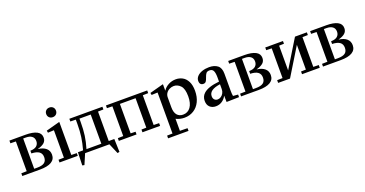

<svg xmlns="http://www.w3.org/2000/svg" viewBox="-40 -1611 5057 2658"><g transform="rotate(-20 2488.0 -281.5)"><path d="M104 -42V-480L24 -482V-522H262Q368 -522 426 -492Q484 -462 484 -400Q484 -352 451 -323.5Q418 -295 356 -279V-277Q430 -268 471 -232.5Q512 -197 512 -138Q512 -69 454 -34.5Q396 0 284 0H24V-40ZM257 -38Q330 -38 364 -63Q398 -88 398 -142Q398 -196 361 -222.5Q324 -249 249 -251V-291Q312 -292 342 -318.5Q372 -345 372 -389Q372 -436 340 -460Q308 -484 253 -484H213V-38Z M757 -528 761 -526V-42L841 -40V0H572V-40L652 -42V-444L650 -446L563 -442L557 -474ZM628 -692Q628 -723 648 -743Q668 -763 700 -763Q732 -763 752 -743Q772 -723 772 -692Q772 -661 752 -641Q732 -621 700 -621Q668 -621 648 -641Q628 -661 628 -692Z M884 152 854 146 860 -46H936Q963 -144 975 -227.5Q987 -311 987 -414V-480L907 -482V-522H1394V-482L1314 -480V-46H1396L1402 146L1372 152L1307 0H949ZM1205 -46V-476H1039V-426Q1039 -315 1027 -229Q1015 -143 986 -46Z M2054 -482 1974 -480V-42L2054 -40V0H1794V-40L1866 -42V-476H1635V-42L1707 -40V0H1446V-40L1526 -42V-480L1446 -482V-522H2054Z M2284 -528 2288 -526V-435H2290Q2317 -478 2367.5 -505Q2418 -532 2477 -532Q2529 -532 2574 -508Q2619 -484 2647 -430Q2675 -376 2675 -292Q2675 -201 2641.5 -132.5Q2608 -64 2548 -27Q2488 10 2412 10Q2346 10 2288 -19V158L2400 160V200H2099V160L2179 158V-444L2177 -446L2090 -442L2084 -474ZM2408 -37Q2479 -37 2519.5 -93.5Q2560 -150 2560 -251Q2560 -364 2517 -409Q2474 -454 2419 -454Q2386 -454 2355.5 -439Q2325 -424 2306.5 -396.5Q2288 -369 2288 -333V-189Q2288 -113 2320 -75Q2352 -37 2408 -37Z M2796 -218Q2861 -280 3030 -297V-361Q3030 -423 3015 -455.5Q3000 -488 2958 -488Q2923 -488 2908 -468.5Q2893 -449 2880 -410Q2869 -376 2856 -358.5Q2843 -341 2816 -341Q2791 -341 2776.5 -357Q2762 -373 2762 -401Q2762 -441 2790.5 -471Q2819 -501 2866 -516.5Q2913 -532 2967 -532Q3044 -532 3091 -496Q3138 -460 3138 -375V-126Q3138 -73 3144 -44L3217 -38V0L3032 4L3030 -87H3028Q3007 -44 2966 -17Q2925 10 2874 10Q2820 10 2786 -22Q2752 -54 2752 -113Q2752 -177 2796 -218ZM2930 -71Q2955 -71 2978 -86Q3001 -101 3015.5 -127.5Q3030 -154 3030 -187V-258Q2865 -235 2865 -141Q2865 -108 2883 -89.5Q2901 -71 2930 -71Z M3327 -42V-480L3247 -482V-522H3485Q3591 -522 3649 -492Q3707 -462 3707 -400Q3707 -352 3674 -323.5Q3641 -295 3579 -279V-277Q3653 -268 3694 -232.5Q3735 -197 3735 -138Q3735 -69 3677 -34.5Q3619 0 3507 0H3247V-40ZM3480 -38Q3553 -38 3587 -63Q3621 -88 3621 -142Q3621 -196 3584 -222.5Q3547 -249 3472 -251V-291Q3535 -292 3565 -318.5Q3595 -345 3595 -389Q3595 -436 3563 -460Q3531 -484 3476 -484H3436V-38Z M3873 -42V-480L3793 -482V-522H4054V-482L3982 -480V-115L4231 -522H4406V-482L4326 -480V-42L4406 -40V0H4145V-40L4217 -42V-407L3968 0H3793V-40Z M4534 -42V-480L4454 -482V-522H4692Q4798 -522 4856 -492Q4914 -462 4914 -400Q4914 -352 4881 -323.5Q4848 -295 4786 -279V-277Q4860 -268 4901 -232.5Q4942 -197 4942 -138Q4942 -69 4884 -34.5Q4826 0 4714 0H4454V-40ZM4687 -38Q4760 -38 4794 -63Q4828 -88 4828 -142Q4828 -196 4791 -222.5Q4754 -249 4679 -251V-291Q4742 -292 4772 -318.5Q4802 -345 4802 -389Q4802 -436 4770 -460Q4738 -484 4683 -484H4643V-38Z"/></g></svg>

Font: Minipax
Style: Bold
Weight: 500
Designer: Raphaël Ronot, Igor Stepanchenko (Cyrillic)
Foundry: steppetype
Version: Version 1.002